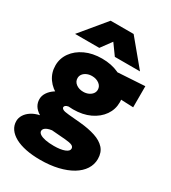

<svg xmlns="http://www.w3.org/2000/svg" viewBox="-235 -888 1092 1229"><g transform="rotate(30 311.0 -273.5)"><path d="M263.5 225Q205.5 225 158.5 215.5Q111.5 206 78 187.8Q44.5 169.5 26.5 143.8Q8.5 118 8.5 86Q8.5 62 22.2 40Q36 18 61.2 1.8Q86.5 -14.5 121.5 -22Q93 -39.5 79.8 -61.2Q66.5 -83 66.5 -110Q66.5 -135 81.5 -158Q96.5 -181 123.2 -199Q150 -217 185.2 -227Q220.5 -237 261.5 -235L294.5 -164Q268 -164.5 252.8 -161.8Q237.5 -159 231 -153.5Q224.5 -148 224.5 -141Q224.5 -133 235.2 -126.5Q246 -120 280.5 -117L369.5 -109Q433 -103 481 -87.2Q529 -71.5 555.8 -41.8Q582.5 -12 582.5 36Q582.5 77 560 111.8Q537.5 146.5 495.5 171.8Q453.5 197 394.8 211Q336 225 263.5 225ZM295.5 104Q345 104 374.2 92.8Q403.5 81.5 403.5 63Q403.5 48 388.2 41Q373 34 337.5 31L236.5 23Q217.5 25.5 204.2 31Q191 36.5 184.2 44.2Q177.5 52 177.5 61Q177.5 74 192 83.8Q206.5 93.5 233 98.8Q259.5 104 295.5 104ZM285.5 -160Q214 -160 160.5 -184.8Q107 -209.5 77.2 -252Q47.5 -294.5 47.5 -348Q47.5 -400 77.8 -442.5Q108 -485 161.8 -510Q215.5 -535 285.5 -535Q355 -535 408.5 -510.2Q462 -485.5 492.2 -443.2Q522.5 -401 522.5 -348Q522.5 -296 492.8 -253.2Q463 -210.5 409.8 -185.2Q356.5 -160 285.5 -160ZM285.5 -290Q306 -290 323 -297.5Q340 -305 350.2 -318Q360.5 -331 360.5 -348Q360.5 -373.5 338.5 -389.8Q316.5 -406 285.5 -406Q264.5 -406 247.5 -398.5Q230.5 -391 220.5 -378Q210.5 -365 210.5 -348Q210.5 -322.5 232.2 -306.2Q254 -290 285.5 -290ZM361.5 -374 285.5 -500 612.5 -520V-364ZM55.5 -585 210.5 -772H380.5L535.5 -585H349.5L292.5 -664L234.5 -585Z"/></g></svg>

Font: Geologica Cursive Black
Style: Regular
Weight: 900
Designer: Sindre Bremnes, Frode Helland
Foundry: Monokrom Skriftforlag AS
Version: Version 1.010;gftools[0.9.28]